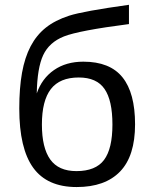

<svg xmlns="http://www.w3.org/2000/svg" viewBox="-20 -753 613 783"><path d="M438.5 -245.1Q438.5 -343.8 406.2 -390.4Q374 -437 301.3 -437Q223.6 -437 187.3 -389.6Q150.9 -342.3 150.9 -245.1Q150.9 -150.4 184.8 -102.8Q218.8 -55.2 291.5 -55.2Q370.1 -55.2 404.3 -100.8Q438.5 -146.5 438.5 -245.1ZM319.8 -501.5Q428.2 -501.5 479.5 -437.7Q530.8 -374 530.8 -246.1Q530.8 -116.7 469.7 -53.5Q408.7 9.8 292.5 9.8Q172.4 9.8 115.5 -68.8Q58.6 -147.5 58.6 -310.5Q58.6 -393.6 69.8 -456.3Q81.1 -519 105 -564.5Q128.9 -609.9 166.7 -640.1Q204.6 -670.4 262 -689Q319.3 -707.5 505.9 -733.4V-654.8Q301.3 -628.4 241 -604.5Q180.7 -580.6 156.2 -528.3Q131.8 -476.1 129.9 -372.1Q150.9 -433.1 200.2 -467.3Q249.5 -501.5 319.8 -501.5Z"/></svg>

Font: Liberation Sans
Style: Regular
Weight: 400
Designer: Steve Matteson
Foundry: Ascender Corporation
Version: Version 2.00.1